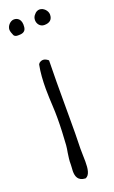

<svg xmlns="http://www.w3.org/2000/svg" viewBox="-147 -717 445 752"><g transform="rotate(-20 75.0 -341.0)"><path d="M159.7 -649.9C159.7 -666 144 -682.6 127.4 -682.6C119.6 -682.6 111.3 -678.7 105.5 -670.9C99.1 -664.6 96.7 -656.7 96.7 -648.9C96.7 -633.3 107.9 -618.7 125 -618.7C147.9 -618.7 159.7 -629.4 159.7 -649.9ZM47.9 -637.7C51.8 -670.9 34.2 -680.2 20 -680.2C4.9 -680.2 -10.3 -664.1 -10.3 -647.9C-10.3 -641.6 -6.8 -631.8 -2.9 -623C0.5 -617.7 5.9 -615.7 13.7 -615.7C26.4 -615.7 45.4 -615.7 47.9 -637.7ZM52.7 -480.5C46.4 -449.7 44.4 -414.6 44.4 -381.3C44.4 -355 45.9 -330.1 46.9 -309.1C47.9 -292.5 48.3 -275.4 48.3 -258.8C48.3 -221.2 46.4 -183.6 43.9 -147.5C43.5 -139.2 41.5 -128.4 39.6 -117.7C37.6 -102.5 34.7 -87.4 35.2 -69.8C35.2 -67.4 35.2 -63.5 34.7 -59.1C34.2 -54.7 33.7 -48.8 33.7 -43C33.7 -21 39.6 -0.5 71.3 1C89.4 -5.9 92.8 -31.7 92.8 -61.5C92.8 -69.8 92.3 -78.6 92.3 -86.4C91.8 -92.8 91.8 -109.4 91.8 -115.7C93.3 -157.2 93.3 -199.7 93.3 -241.7V-304.7C93.3 -363.8 93.3 -426.3 94.7 -482.4C81.1 -494.1 68.4 -495.6 56.2 -485.8Z"/></g></svg>

Font: Amatic Mod Bold ONEptTWO
Style: Bold
Weight: 700
Designer: David Occhino Design
Foundry: David Occhino Design
Version: Version 1.2